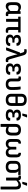

<svg xmlns="http://www.w3.org/2000/svg" viewBox="2744 -3490 931 6458"><g transform="rotate(90 3209.0 -260.5)"><path d="M190 11Q122 11 88 -31.5Q54 -74 54 -160V-312Q54 -403 97 -452Q140 -501 219 -501Q260 -501 299.5 -484Q339 -467 364 -447V-373Q335 -393 303.5 -405Q272 -417 245 -417Q198 -417 174.5 -389Q151 -361 151 -303V-167Q151 -120 168.5 -97Q186 -74 222 -74Q255 -74 288 -94.5Q321 -115 367 -163L371 -89Q342 -58 313 -35.5Q284 -13 254 -1Q224 11 190 11ZM457 11Q407 11 382 -12Q357 -35 357 -86V-107L350 -131V-403L356 -433V-479Q356 -489 367 -489H437Q447 -489 447 -479V-121Q447 -91 454.5 -81Q462 -71 481 -71Q488 -71 495.5 -72Q503 -73 510 -74Q519 -75 519 -65V-5Q519 3 509 6Q498 8 483.5 9.5Q469 11 457 11Z M1013 11Q970 11 942.5 -2.5Q915 -16 902 -47Q889 -78 889 -129V-407H712V-10Q712 0 702 0H625Q615 0 615 -10V-407H550Q540 -407 540 -417V-479Q540 -489 550 -489H1062Q1072 -489 1072 -479V-417Q1072 -407 1062 -407H986V-127Q986 -94 996.5 -81.5Q1007 -69 1028 -69Q1039 -69 1049.5 -69.5Q1060 -70 1071 -71Q1080 -75 1080 -63V-6Q1080 2 1072 5Q1060 7 1044 9Q1028 11 1013 11Z M1332 11Q1240 11 1191 -24.5Q1142 -60 1142 -130Q1142 -175 1164 -206.5Q1186 -238 1234 -248V-250Q1196 -263 1174.5 -294.5Q1153 -326 1153 -369Q1153 -436 1197 -468.5Q1241 -501 1333 -501Q1425 -501 1474.5 -464Q1524 -427 1518 -364Q1517 -350 1507 -350H1433Q1424 -350 1424 -363Q1425 -391 1402.5 -406Q1380 -421 1334 -421Q1291 -421 1268.5 -405Q1246 -389 1246 -355Q1246 -319 1270.5 -301Q1295 -283 1346 -283H1402Q1412 -283 1412 -272V-222Q1412 -212 1402 -212H1331Q1281 -212 1259 -193Q1237 -174 1237 -135Q1237 -101 1261.5 -84.5Q1286 -68 1336 -68Q1383 -68 1406.5 -82.5Q1430 -97 1430 -126Q1430 -139 1439 -139H1513Q1523 -139 1524 -124Q1529 -59 1481 -24Q1433 11 1332 11Z M2007 11Q1969 11 1945 -0.5Q1921 -12 1905 -42.5Q1889 -73 1874 -129L1842 -237Q1832 -273 1823 -308Q1814 -343 1805 -384H1804Q1791 -343 1779 -306Q1767 -269 1754 -231L1675 -8Q1672 0 1664 0H1582Q1577 0 1575 -3.5Q1573 -7 1575 -12L1744 -462Q1747 -471 1755 -471H1773L1746 -558Q1736 -590 1721.5 -601Q1707 -612 1684 -612Q1674 -612 1664.5 -611.5Q1655 -611 1645 -609Q1635 -608 1635 -618V-677Q1635 -687 1644 -688Q1656 -692 1671.5 -693Q1687 -694 1702 -694Q1738 -694 1765 -682.5Q1792 -671 1811.5 -645.5Q1831 -620 1843 -574L1970 -131Q1980 -96 1992.5 -84Q2005 -72 2024 -72Q2032 -72 2039 -72.5Q2046 -73 2055 -74Q2066 -76 2066 -65L2067 -6Q2067 3 2057 5Q2044 8 2031 9.5Q2018 11 2007 11Z M2301 11Q2209 11 2160 -24.5Q2111 -60 2111 -130Q2111 -175 2133 -206.5Q2155 -238 2203 -248V-250Q2165 -263 2143.5 -294.5Q2122 -326 2122 -369Q2122 -436 2166 -468.5Q2210 -501 2302 -501Q2394 -501 2443.5 -464Q2493 -427 2487 -364Q2486 -350 2476 -350H2402Q2393 -350 2393 -363Q2394 -391 2371.5 -406Q2349 -421 2303 -421Q2260 -421 2237.5 -405Q2215 -389 2215 -355Q2215 -319 2239.5 -301Q2264 -283 2315 -283H2371Q2381 -283 2381 -272V-222Q2381 -212 2371 -212H2300Q2250 -212 2228 -193Q2206 -174 2206 -135Q2206 -101 2230.5 -84.5Q2255 -68 2305 -68Q2352 -68 2375.5 -82.5Q2399 -97 2399 -126Q2399 -139 2408 -139H2482Q2492 -139 2493 -124Q2498 -59 2450 -24Q2402 11 2301 11Z M2813 11Q2713 11 2667 -35.5Q2621 -82 2621 -170V-372Q2621 -400 2614 -409.5Q2607 -419 2589 -419Q2583 -419 2575.5 -418Q2568 -417 2561 -416Q2551 -416 2551 -425V-484Q2551 -493 2561 -495Q2576 -498 2592 -499.5Q2608 -501 2621 -501Q2671 -501 2694.5 -476Q2718 -451 2718 -399V-165Q2718 -119 2743 -96.5Q2768 -74 2813 -74Q2858 -74 2883 -98.5Q2908 -123 2908 -173V-250Q2908 -320 2902 -378.5Q2896 -437 2891 -478Q2889 -489 2899 -489H2976Q2986 -489 2987 -480Q2995 -442 3000 -387Q3005 -332 3005 -266V-180Q3005 -86 2958 -37.5Q2911 11 2813 11Z M3338 -694Q3439 -694 3490.5 -645.5Q3542 -597 3542 -510V-174Q3542 -86 3490.5 -37.5Q3439 11 3338 11Q3237 11 3185.5 -37.5Q3134 -86 3134 -174V-510Q3134 -597 3185.5 -645.5Q3237 -694 3338 -694ZM3338 -609Q3286 -609 3258 -584Q3230 -559 3230 -508V-392H3446V-509Q3446 -560 3418 -584.5Q3390 -609 3338 -609ZM3338 -74Q3390 -74 3418 -99Q3446 -124 3446 -175V-315H3230V-175Q3230 -124 3258 -99Q3286 -74 3338 -74Z M3847 11Q3755 11 3706 -24.5Q3657 -60 3657 -130Q3657 -175 3679 -206.5Q3701 -238 3749 -248V-250Q3711 -263 3689.5 -294.5Q3668 -326 3668 -369Q3668 -436 3712 -468.5Q3756 -501 3848 -501Q3940 -501 3989.5 -464Q4039 -427 4033 -364Q4032 -350 4022 -350H3948Q3939 -350 3939 -363Q3940 -391 3917.5 -406Q3895 -421 3849 -421Q3806 -421 3783.5 -405Q3761 -389 3761 -355Q3761 -319 3785.5 -301Q3810 -283 3861 -283H3917Q3927 -283 3927 -272V-222Q3927 -212 3917 -212H3846Q3796 -212 3774 -193Q3752 -174 3752 -135Q3752 -101 3776.5 -84.5Q3801 -68 3851 -68Q3898 -68 3921.5 -82.5Q3945 -97 3945 -126Q3945 -139 3954 -139H4028Q4038 -139 4039 -124Q4044 -59 3996 -24Q3948 11 3847 11ZM3806 -546Q3796 -546 3798 -556L3832 -697Q3833 -706 3844 -706H3921Q3934 -706 3928 -694L3874 -553Q3870 -546 3863 -546Z M4158 185Q4149 185 4149 175V-320Q4149 -408 4198 -454.5Q4247 -501 4344 -501Q4442 -501 4490 -455.5Q4538 -410 4538 -321V-181Q4538 -88 4495.5 -38.5Q4453 11 4372 11Q4338 11 4299.5 1Q4261 -9 4233 -24L4231 -103Q4258 -88 4288 -79.5Q4318 -71 4344 -71Q4393 -71 4417 -101Q4441 -131 4441 -189V-318Q4441 -368 4416.5 -392Q4392 -416 4344 -416Q4297 -416 4271.5 -391.5Q4246 -367 4246 -315V175Q4246 185 4235 185Z M4816 11Q4738 11 4696.5 -31Q4655 -73 4655 -158V-356Q4655 -423 4689.5 -462Q4724 -501 4799 -501Q4810 -501 4810 -490V-429Q4810 -418 4800 -418Q4771 -415 4761 -399.5Q4751 -384 4751 -360V-170Q4751 -119 4771.5 -97.5Q4792 -76 4833 -76Q4872 -76 4895 -98.5Q4918 -121 4918 -170V-333Q4918 -344 4928 -344H5000Q5010 -344 5010 -333V-170Q5010 -121 5033 -98.5Q5056 -76 5094 -76Q5136 -76 5156 -97.5Q5176 -119 5176 -170V-360Q5176 -384 5167 -399.5Q5158 -415 5127 -418Q5118 -418 5118 -429V-490Q5118 -501 5129 -501Q5205 -501 5239 -462Q5273 -423 5273 -356V-158Q5273 -72 5231.5 -30.5Q5190 11 5113 11Q5061 11 5021 -12.5Q4981 -36 4964 -75H4963Q4949 -40 4910 -14.5Q4871 11 4816 11Z M5590 11Q5489 11 5439.5 -38Q5390 -87 5390 -174V-298Q5390 -390 5440 -439.5Q5490 -489 5594 -489H5854Q5864 -489 5864 -479V-418Q5864 -406 5854 -407L5737 -413V-411Q5760 -392 5776 -362.5Q5792 -333 5792 -284V-174Q5792 -87 5741.5 -38Q5691 11 5590 11ZM5590 -74Q5642 -74 5668.5 -99Q5695 -124 5695 -175V-293Q5695 -329 5686 -352.5Q5677 -376 5663 -390Q5649 -404 5632 -410H5595Q5545 -410 5515.5 -386.5Q5486 -363 5486 -304V-175Q5486 -124 5513 -99Q5540 -74 5590 -74Z M6265 185Q6255 185 6255 175V-329Q6255 -374 6237.5 -394.5Q6220 -415 6183 -415Q6148 -415 6113.5 -394Q6079 -373 6035 -329L6031 -401Q6061 -433 6089.5 -455.5Q6118 -478 6149.5 -489.5Q6181 -501 6215 -501Q6283 -501 6317.5 -461Q6352 -421 6352 -341V175Q6352 185 6341 185ZM5963 0Q5954 0 5954 -10V-372Q5954 -400 5947 -409.5Q5940 -419 5922 -419Q5916 -419 5908.5 -418Q5901 -417 5894 -416Q5884 -416 5884 -425V-484Q5884 -493 5894 -495Q5909 -498 5925 -499.5Q5941 -501 5953 -501Q5998 -501 6022 -478Q6046 -455 6046 -411V-391L6051 -359V-10Q6051 0 6041 0ZM6103 -546Q6093 -546 6095 -556L6129 -697Q6130 -706 6141 -706H6218Q6231 -706 6225 -694L6171 -553Q6167 -546 6160 -546Z"/></g></svg>

Font: Sofia Sans Semi Condensed SemiBold
Style: Regular
Weight: 600
Designer: Botio Nikoltchev, Ani Petrova
Foundry: lettersoup
Version: Version 4.100